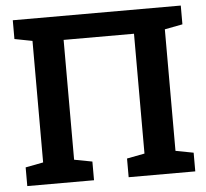

<svg xmlns="http://www.w3.org/2000/svg" viewBox="-51 -765 881 820"><g transform="rotate(-5 389.5 -355.5)"><path d="M33.2 0V-80.1L109.4 -94.7V-615.7L33.2 -630.4V-710.9H753.4V-630.4L676.8 -615.7V-94.7L753.4 -80.1V0H467.8V-80.1L543.9 -94.7V-608.4H242.2V-94.7L319.3 -80.1V0Z"/></g></svg>

Font: Roboto Slab SemiBold
Style: Regular
Weight: 600
Designer: Google
Version: Version 2.001; ttfautohint (v1.8.3)